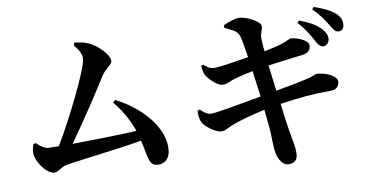

<svg xmlns="http://www.w3.org/2000/svg" viewBox="-54 -895 1969 1035"><g transform="rotate(-5 930.0 -377.5)"><path d="M765 -20C799 -20 830 -45 830 -95C830 -220 702 -334 566 -388L554 -376C610 -316 643 -264 666 -212C577 -199 427 -183 317 -172C387 -290 468 -441 513 -529C530 -560 564 -578 564 -600C564 -629 504 -687 447 -705C420 -714 394 -714 374 -715L369 -701C400 -670 413 -648 413 -623C413 -568 310 -304 242 -166L184 -162C166 -162 147 -172 118 -194L106 -188C103 -171 100 -161 101 -142C104 -98 162 -26 205 -26C224 -26 252 -56 272 -61C340 -80 555 -122 686 -157C718 -62 715 -20 765 -20Z M1707 -578C1726 -578 1740 -594 1741 -614C1741 -632 1734 -649 1714 -668C1685 -696 1642 -714 1591 -728L1581 -716C1625 -677 1647 -642 1665 -616C1679 -593 1691 -579 1707 -578ZM1797 -651C1816 -651 1827 -664 1827 -685C1827 -707 1819 -726 1796 -745C1770 -765 1728 -782 1675 -794L1667 -781C1715 -742 1734 -714 1751 -691C1769 -667 1779 -651 1797 -651ZM1149 -419C1173 -419 1189 -433 1217 -445C1245 -456 1282 -468 1318 -478L1349 -338C1244 -310 1099 -269 1073 -269C1056 -269 1042 -276 1015 -297L1003 -290C1005 -262 1010 -242 1019 -228C1031 -207 1086 -169 1122 -169C1145 -170 1159 -186 1189 -200C1230 -220 1301 -246 1363 -265L1381 -170C1391 -116 1393 -65 1398 -46C1405 -5 1431 40 1466 39C1500 38 1515 18 1515 -7C1515 -45 1505 -72 1490 -128C1481 -162 1468 -216 1453 -289C1557 -314 1629 -327 1728 -336C1765 -339 1773 -362 1773 -381C1773 -411 1718 -434 1663 -434C1654 -434 1645 -426 1623 -417C1582 -402 1508 -381 1436 -362L1406 -501C1460 -513 1536 -530 1590 -541C1627 -548 1636 -566 1636 -589C1636 -618 1571 -637 1538 -636C1531 -636 1508 -618 1467 -603C1445 -596 1422 -588 1391 -579C1386 -608 1382 -630 1380 -652C1377 -680 1391 -693 1388 -717C1384 -743 1311 -771 1273 -771C1253 -771 1214 -755 1185 -738L1186 -724C1242 -703 1256 -698 1268 -672C1277 -651 1287 -607 1300 -555C1224 -536 1133 -513 1110 -513C1087 -513 1076 -523 1055 -536L1044 -530C1048 -509 1050 -499 1059 -482C1078 -454 1123 -419 1149 -419Z"/></g></svg>

Font: GenRyuMin2 TW B
Style: Regular
Weight: 700
Version: Version 2.100;PS 2.1;hotconv 16.6.51;makeotf.lib2.5.65220 DE